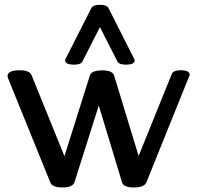

<svg xmlns="http://www.w3.org/2000/svg" viewBox="-20 -788 841 819"><path d="M554.7 -530.3Q554.7 -512.2 516.1 -512.2Q487.8 -512.2 480.5 -526.4L406.2 -672.4L332 -526.4Q325.2 -512.2 296.9 -512.2Q257.8 -512.2 257.8 -530.3Q257.8 -533.7 258.8 -535.2L369.6 -753.4Q377 -767.6 406.2 -767.6Q436 -767.6 442.9 -753.4L553.2 -535.2Q554.7 -532.2 554.7 -530.3ZM551.3 11.7Q507.3 11.7 500.5 -10.3L401.4 -337.9L297.9 -11.2Q290.5 11.7 245.6 11.7Q203.6 11.7 194.8 -9.3L14.2 -454.6Q12.2 -459 12.2 -462.9Q12.2 -488.3 64 -488.3Q106 -488.3 114.7 -467.3L254.9 -121.6L363.3 -465.8Q370.1 -487.8 416 -487.8Q460 -487.8 466.8 -465.8L571.3 -122.6L712.9 -472.7Q719.2 -488.3 749.5 -488.3Q789.1 -488.3 789.1 -469.2Q789.1 -466.8 787.1 -462.9L604.5 -10.3Q595.7 11.7 551.3 11.7Z"/></svg>

Font: Gayathri
Style: Bold
Weight: 700
Designer: Binoy Dominic <binoy.domenic@gmail.com>
Foundry: SMC
Version: Version 1.000